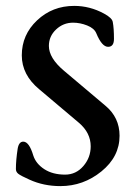

<svg xmlns="http://www.w3.org/2000/svg" viewBox="-20 -621 449 652"><path d="M232 -601Q285 -601 333 -575Q361 -560 363 -546Q367 -525 367 -489Q367 -462 347 -462Q326 -462 307 -508Q300 -525 276 -534.5Q252 -544 228 -544Q195 -544 170.5 -521Q146 -498 146 -465Q146 -424 197 -381L338 -262Q386 -222 386 -160Q386 -89 324.5 -39Q263 11 185 11Q128 11 80 -11Q51 -24 42.5 -30.5Q34 -37 34 -47Q34 -77 40 -116Q44 -140 59 -140Q79 -140 93 -93Q102 -65 130.5 -46.5Q159 -28 201 -28Q238 -28 263 -57Q288 -86 288 -124Q288 -170 248 -204L113 -318Q54 -367 54 -433Q54 -503 106 -552Q158 -601 232 -601Z"/></svg>

Font: EB Garamond 08
Style: Regular
Weight: 400
Version: Version 0.016 ; ttfautohint (v1.5)